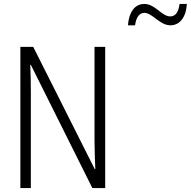

<svg xmlns="http://www.w3.org/2000/svg" viewBox="-20 -951 965 971"><path d="M627 -823H663C669 -867 687 -886 710 -886C751 -886 787 -823 842 -823C887 -823 921 -861 925 -931H888C883 -889 867 -868 841 -868C798 -868 765 -931 710 -931C661 -931 632 -889 627 -823ZM512 0V-714H458V-242C458 -202 460 -145 462 -96H459L148 -714H83V0H136V-480C136 -533 135 -579 133 -623H136L447 0Z"/></svg>

Font: Noto Sans Thai Looped Condensed Light
Style: Regular
Weight: 300
Width: 3
Designer: Sasikarn Vongin, Ben Mitchell
Foundry: The Fontpad Ltd
Version: Version 1.001